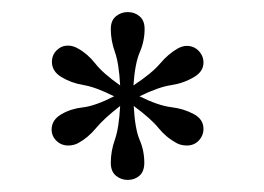

<svg xmlns="http://www.w3.org/2000/svg" viewBox="-20 -739 438 318"><path d="M191.5 -441Q180.5 -441 172 -448Q163.5 -455 163.5 -469.5Q163.5 -488.5 170.2 -507.5Q177 -526.5 179 -563.5Q152.5 -543 139.2 -527Q126 -511 109.5 -502Q102 -498 93 -498Q81.5 -498 73.5 -505.8Q65.5 -513.5 65.5 -524.5Q65.5 -540.5 82 -550Q97.5 -559 117.5 -561.2Q137.5 -563.5 169 -579.5Q138 -595 118 -598.2Q98 -601.5 81.5 -611.5Q66 -621 66 -636.5Q66 -648 74 -655.8Q82 -663.5 92.5 -663.5Q101 -663.5 109.5 -658.5Q125 -650 137.8 -633.8Q150.5 -617.5 179 -597.5Q177 -634.5 170.2 -653.2Q163.5 -672 163.5 -691Q163.5 -705 172 -712Q180.5 -719 191.5 -719Q203 -719 211.2 -712Q219.5 -705 219.5 -691Q219.5 -671 211.5 -652.5Q203.5 -634 201 -597.5Q232 -618 245.2 -633.8Q258.5 -649.5 274 -658.5Q282 -663 289.5 -663Q301 -663 309 -654.8Q317 -646.5 317 -635.5Q317 -620.5 301.5 -611.5Q284 -601 263.5 -598Q243 -595 211 -579.5Q242.5 -564 263.5 -561.5Q284.5 -559 301 -550Q317 -541.5 317 -525.5Q317 -514.5 309.2 -506.2Q301.5 -498 289.5 -498Q280 -498 272.5 -502Q255 -511.5 242.5 -527Q230 -542.5 201.5 -563.5Q203.5 -525.5 211.2 -507.5Q219 -489.5 219 -469.5Q219 -455 211 -448Q203 -441 191.5 -441Z"/></svg>

Font: Imbue 50pt
Style: Bold
Weight: 700
Designer: Tyler Finck
Foundry: Etcetera Type Company
Version: Version 1.102; ttfautohint (v1.8.3)